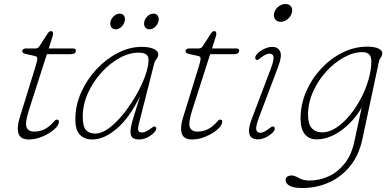

<svg xmlns="http://www.w3.org/2000/svg" viewBox="-20 -692 1966 963"><path d="M155.5 -411 106.5 -422Q91.5 -425.5 91.5 -437Q91.5 -441.5 96.8 -445.2Q102 -449 108.5 -449H158.5Q170.5 -449 177.5 -460L219 -524Q226.5 -536 236 -536Q246 -536 246 -523Q246 -518 244 -511Q242 -504 239 -495L224.5 -449H345.5Q360.5 -449 360.5 -438Q360.5 -420 330.5 -420H215L125.5 -141Q104.5 -75.5 113.2 -53.8Q122 -32 151 -32Q180 -32 203.5 -43.8Q227 -55.5 250.5 -82Q256.5 -89 259.2 -90.5Q262 -92 266.5 -92Q275.5 -92 275.5 -82Q275.5 -63.5 251.8 -42.8Q228 -22 193.2 -7.2Q158.5 7.5 125 7.5Q82 7.5 72.8 -22.2Q63.5 -52 78.5 -100.5L159.5 -363Q167 -387 167.2 -397.8Q167.5 -408.5 155.5 -411Z M676 -69Q671 -49.5 673.5 -38.5Q676 -27.5 693 -27.5Q703 -27.5 713 -32.8Q723 -38 734 -46Q743 -53 748.5 -56.2Q754 -59.5 758.5 -57Q769 -51 760 -36Q751 -22 727.5 -7.2Q704 7.5 676.5 7.5Q656.5 7.5 645.5 -1Q634.5 -9.5 634.5 -31Q634.5 -43.5 638 -60.5Q641.5 -77.5 652 -111.5Q662.5 -145.5 682.5 -210Q630 -101.5 566 -47Q502 7.5 442.5 7.5Q405 7.5 381.5 -15.2Q358 -38 358 -93.5Q358 -163.5 387 -228.5Q416 -293.5 464.2 -345Q512.5 -396.5 571.5 -426.8Q630.5 -457 690.5 -457Q727.5 -457 750.5 -447Q773.5 -437 773.5 -419Q773.5 -406.5 765 -396.2Q756.5 -386 753.5 -374ZM395 -107Q395 -58 411 -40Q427 -22 458 -22Q489.5 -22 526 -48.8Q562.5 -75.5 597.5 -119Q632.5 -162.5 661.5 -212.5Q690.5 -262.5 707.8 -310.2Q725 -358 725 -393Q725 -428 676 -428Q628 -428 578.8 -400.8Q529.5 -373.5 487.8 -327.2Q446 -281 420.5 -223.8Q395 -166.5 395 -107ZM560 -545Q544.5 -545 537.5 -556.8Q530.5 -568.5 534.5 -584.5Q539 -600.5 551.8 -612Q564.5 -623.5 580.5 -623.5Q595.5 -623.5 602.5 -612Q609.5 -600.5 605 -584.5Q601 -568.5 588.2 -556.8Q575.5 -545 560 -545ZM729.5 -545Q714 -545 707 -556.8Q700 -568.5 704 -584.5Q708.5 -600.5 721.2 -612Q734 -623.5 750 -623.5Q765 -623.5 772 -612Q779 -600.5 774.5 -584.5Q770.5 -568.5 757.8 -556.8Q745 -545 729.5 -545Z M974.5 -411 925.5 -422Q910.5 -425.5 910.5 -437Q910.5 -441.5 915.8 -445.2Q921 -449 927.5 -449H977.5Q989.5 -449 996.5 -460L1038 -524Q1045.5 -536 1055 -536Q1065 -536 1065 -523Q1065 -518 1063 -511Q1061 -504 1058 -495L1043.5 -449H1164.5Q1179.5 -449 1179.5 -438Q1179.5 -420 1149.5 -420H1034L944.5 -141Q923.5 -75.5 932.2 -53.8Q941 -32 970 -32Q999 -32 1022.5 -43.8Q1046 -55.5 1069.5 -82Q1075.5 -89 1078.2 -90.5Q1081 -92 1085.5 -92Q1094.5 -92 1094.5 -82Q1094.5 -63.5 1070.8 -42.8Q1047 -22 1012.2 -7.2Q977.5 7.5 944 7.5Q901 7.5 891.8 -22.2Q882.5 -52 897.5 -100.5L978.5 -363Q986 -387 986.2 -397.8Q986.5 -408.5 974.5 -411Z M1387.5 -582.5Q1369.5 -582.5 1359.8 -595.8Q1350 -609 1355 -627Q1360.5 -646.5 1377 -659.2Q1393.5 -672 1411.5 -672Q1430.5 -672 1439.8 -659.2Q1449 -646.5 1443.5 -627Q1438.5 -609 1422.5 -595.8Q1406.5 -582.5 1387.5 -582.5ZM1279 -103Q1262 -58 1265.2 -42Q1268.5 -26 1287 -26Q1301 -26 1328 -45.5Q1335 -51 1341 -55.2Q1347 -59.5 1353 -56.5Q1357.5 -54.5 1358 -48.2Q1358.5 -42 1354.5 -35.5Q1345 -21 1321 -7Q1297 7 1272 7Q1254.5 7 1242.2 -1.8Q1230 -10.5 1228.8 -32.8Q1227.5 -55 1242.5 -95L1337.5 -345.5Q1354 -388.5 1352 -405.8Q1350 -423 1331 -423Q1314.5 -423 1289.5 -403.5Q1283 -398.5 1277 -394Q1271 -389.5 1265 -392.5Q1260.5 -395 1260 -401Q1259.5 -407 1263.5 -413.5Q1275.5 -431.5 1300 -444.2Q1324.5 -457 1346 -457Q1372.5 -457 1384.5 -435.2Q1396.5 -413.5 1374 -354Z M1797 8Q1780 87 1736 141.2Q1692 195.5 1630 223.2Q1568 251 1496.5 251Q1452 251 1432.2 239.5Q1412.5 228 1412.5 211Q1412.5 199 1421.2 193.5Q1430 188 1442.5 188Q1457 188 1479 200.8Q1501 213.5 1532.5 213.5Q1582 213.5 1628 192.5Q1674 171.5 1708.5 128.2Q1743 85 1757 19L1794 -152Q1751 -80 1689.8 -36.5Q1628.5 7 1567 7Q1529.5 7 1508.5 -19.5Q1487.5 -46 1487.5 -97Q1487.5 -167 1515.2 -231.8Q1543 -296.5 1590.5 -347.5Q1638 -398.5 1697.8 -428.2Q1757.5 -458 1821.5 -458Q1858 -458 1877.5 -448.8Q1897 -439.5 1897 -426.5Q1897 -412.5 1890.2 -404.2Q1883.5 -396 1880.5 -382.5ZM1525 -116Q1525 -69.5 1544 -48.8Q1563 -28 1596 -28Q1630 -28 1665 -50.5Q1700 -73 1731.8 -110.8Q1763.5 -148.5 1788.5 -195.2Q1813.5 -242 1828 -291.5Q1842.5 -341 1842.5 -385.5Q1842.5 -430.5 1798 -430.5Q1752.5 -430.5 1704.5 -404Q1656.5 -377.5 1615.8 -332.8Q1575 -288 1550 -231.8Q1525 -175.5 1525 -116Z"/></svg>

Font: Fraunces 9pt SuperSoft Thin
Style: Italic
Weight: 100
Italic angle: -16°
Version: Version 1.000;[0bf87f6ff]